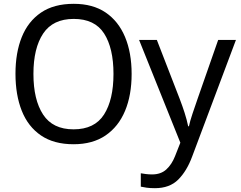

<svg xmlns="http://www.w3.org/2000/svg" viewBox="-20 -745 1260 1005"><path d="M669 -358Q669 -247 634.5 -164.5Q600 -82 532.5 -36Q465 10 365 10Q262 10 194.5 -36Q127 -82 94 -165Q61 -248 61 -359Q61 -469 94 -551Q127 -633 194.5 -679Q262 -725 366 -725Q466 -725 533 -679.5Q600 -634 634.5 -551.5Q669 -469 669 -358ZM155 -358Q155 -223 205.5 -145.5Q256 -68 365 -68Q475 -68 524.5 -145.5Q574 -223 574 -358Q574 -493 525 -569.5Q476 -646 366 -646Q257 -646 206 -569.5Q155 -493 155 -358ZM708 -536H801L920 -229Q935 -190 946.5 -154Q958 -118 965 -84H969Q974 -109 987.5 -149.5Q1001 -190 1015 -230L1122 -536H1215L986 74Q958 150 913 195Q868 240 791 240Q766 240 748 237.5Q730 235 717 232V162Q728 164 743.5 166Q759 168 776 168Q822 168 850.5 142Q879 116 896 73L924 2Z"/></svg>

Font: RS Noto Sans
Style: Regular
Weight: 400
Designer: Monotype Design Team
Foundry: Monotype Imaging Inc.
Version: Version 3.10